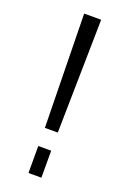

<svg xmlns="http://www.w3.org/2000/svg" viewBox="-138 -748 528 796"><g transform="rotate(20 126.5 -350.0)"><path d="M164 -700 155 -199H98L89 -700ZM155 -119V0H98V-119Z"/></g></svg>

Font: Pathway Extreme 8pt Thin 12pt ExtraLight
Style: Regular
Weight: 250
Version: Version 1.001;gftools[0.9.26]